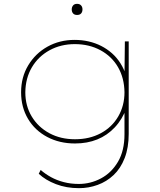

<svg xmlns="http://www.w3.org/2000/svg" viewBox="-20 -741 834 1001"><path d="M392 240Q326 240 271.5 219Q217 198 182 165L192 145Q216 166 246 182.5Q276 199 312.5 208.5Q349 218 391 218Q452 218 506.5 189Q561 160 595 102.5Q629 45 629 -41V-178L640 -179Q618 -119 578.5 -77Q539 -35 487 -14Q435 7 371 7Q290 7 226 -27Q162 -61 126 -121.5Q90 -182 90 -260Q90 -339 127.5 -401Q165 -463 228 -498Q291 -533 369 -533Q407 -533 442 -525Q477 -517 507.5 -501.5Q538 -486 563.5 -463.5Q589 -441 608 -411Q627 -381 638 -345L629 -347L631 -525H651V-43Q651 29 630 83Q609 137 572.5 171.5Q536 206 489 223Q442 240 392 240ZM371 -15Q447 -15 505.5 -46.5Q564 -78 596.5 -134Q629 -190 629 -260Q628 -334 595.5 -390.5Q563 -447 504 -479Q445 -511 370 -511Q297 -511 238.5 -479Q180 -447 146.5 -390.5Q113 -334 112 -260Q112 -189 145.5 -133.5Q179 -78 237.5 -46.5Q296 -15 371 -15ZM382 -663Q368 -663 361 -671Q354 -679 354 -692Q354 -704 361 -712.5Q368 -721 382 -721Q395 -721 402.5 -713Q410 -705 410 -692Q410 -679 403 -671Q396 -663 382 -663Z"/></svg>

Font: Lexend Giga Thin
Style: Regular
Weight: 250
Version: Version 1.007